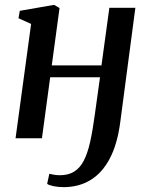

<svg xmlns="http://www.w3.org/2000/svg" viewBox="-20 -569 608 790"><path d="M475 -68Q463.5 22 432.5 81.8Q401.5 141.5 353.2 171.2Q305 201 241.5 201Q220 201 201.2 197.2Q182.5 193.5 174 187.5L183 146Q190 148 202.2 150Q214.5 152 226.5 152Q261 152 285 137.2Q309 122.5 324.8 92Q340.5 61.5 351 14.5Q361.5 -32.5 370 -96.5L391.5 -251H186.5L152.5 0H44L108 -470.5L56 -494L61.5 -524.5L202.5 -549L225 -536L193 -300H397.5L430 -537H537Z"/></svg>

Font: Merriweather 60pt Medium
Style: Italic
Weight: 500
Italic angle: -7.8°
Version: Version 2.101